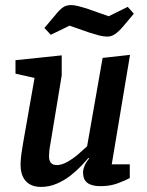

<svg xmlns="http://www.w3.org/2000/svg" viewBox="-20 -727 579 756"><path d="M142 9Q115 9 97 -1.5Q79 -12 70 -31.5Q61 -51 61 -78Q61 -89 62.5 -105.5Q64 -122 67 -138.5Q70 -155 71 -164L116 -420L41 -437V-490L223 -509V-430L181 -176Q180 -168 177.5 -155.5Q175 -143 174 -131Q173 -119 173 -111Q173 -96 180 -86.5Q187 -77 204 -77Q223 -77 246 -90Q269 -103 289.5 -121Q310 -139 323 -151L384 -499L492 -511L420 -80H491V-26Q473 -16 443 -5Q413 6 376 6Q341 6 324 -7Q307 -20 307 -48Q307 -59 312.5 -73Q318 -87 331 -103L328 -105Q318 -93 300 -74Q282 -55 258 -36Q234 -17 204 -4Q174 9 142 9ZM404 -583Q386 -583 366.5 -588.5Q347 -594 331 -599L254 -626L180 -590L155 -617L198 -668Q213 -687 226.5 -697Q240 -707 259 -707Q272 -707 288 -703Q304 -699 320 -694L408 -663L483 -700L507 -673L464 -622Q449 -604 434 -593.5Q419 -583 404 -583Z"/></svg>

Font: Faustina SemiBold
Style: Italic
Weight: 600
Italic angle: -8°
Designer: Alfonso Garcia
Foundry: http://www.omnibus-type.com
Version: Version 1.200